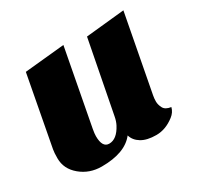

<svg xmlns="http://www.w3.org/2000/svg" viewBox="-122 -679 880 848"><g transform="rotate(-30 317.5 -255.0)"><path d="M338 -42Q290 20 171 20Q109 20 64 -17.5Q19 -55 19 -109Q19 -139 22 -154L89 -510L292 -530L219 -144Q215 -122 215 -109Q215 -51 250 -51Q289 -51 317 -104Q326 -121 330 -143L401 -510L598 -530L524 -140Q521 -125 521 -109Q521 -93 530 -75.5Q539 -58 568 -54Q562 -30 541 -14Q497 20 449.5 20Q402 20 374 3Q346 -14 338 -42Z"/></g></svg>

Font: Sansita One
Style: Regular
Weight: 400
Designer: Pablo Cosgaya
Foundry: Omnibus-Type
Version: Version 1.001